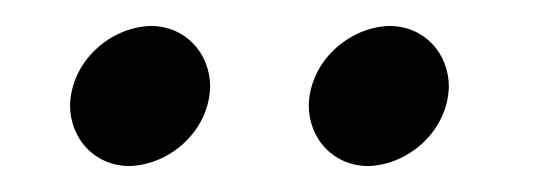

<svg xmlns="http://www.w3.org/2000/svg" viewBox="-20 -688 420 148"><path d="M142 -621C142 -647 123 -668 96 -668C65 -667 35 -641 34 -607C34 -581 53 -560 80 -560C111 -561 141 -587 142 -621ZM326 -621C326 -647 307 -668 280 -668C249 -667 219 -641 218 -607C218 -581 237 -560 264 -560C295 -561 325 -587 326 -621Z"/></svg>

Font: Cantarell
Style: Oblique
Weight: 400
Italic angle: -8°
Designer: Dave Crossland
Version: Version 0.024